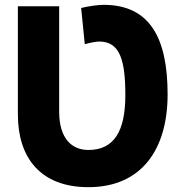

<svg xmlns="http://www.w3.org/2000/svg" viewBox="-20 -740 750 795"><path d="M674 -349C674 -125 569 35 346 35C146 35 54 -89 54 -266V-714H225V-278C225 -163 280 -119 346 -119C453 -119 499 -198 499 -346C499 -492 476 -568 391 -568C378 -568 357 -564 331 -557L316 -707C344 -714 386 -720 409 -720C601 -720 674 -582 674 -349Z"/></svg>

Font: Repo ExtraBold
Style: Bold
Weight: 700
Designer: Stefan Peev
Foundry: Context Ltd
Version: Version 1.502